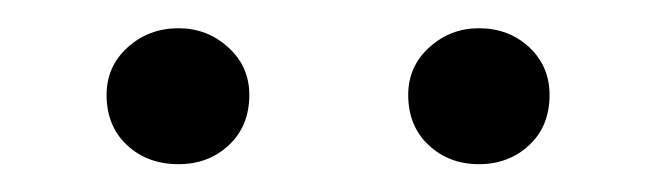

<svg xmlns="http://www.w3.org/2000/svg" viewBox="-20 -784 472 138"><path d="M273.4 -715.8Q273.4 -736.3 288.6 -750Q303.7 -763.7 324.2 -763.7Q345.7 -763.7 360.4 -750Q375 -736.3 375 -715.8Q375 -693.4 360.4 -679.7Q345.7 -666 324.2 -666Q302.7 -666 288.1 -679.7Q273.4 -693.4 273.4 -715.8ZM108.4 -666Q85.9 -666 71.3 -679.7Q56.6 -693.4 56.6 -715.8Q56.6 -736.3 71.8 -750Q86.9 -763.7 108.4 -763.7Q128.9 -763.7 144 -750Q159.2 -736.3 159.2 -715.8Q159.2 -693.4 144.5 -679.7Q129.9 -666 108.4 -666Z"/></svg>

Font: GenYoMin TW TTF Light
Style: Regular
Weight: 300
Version: Version 1.300